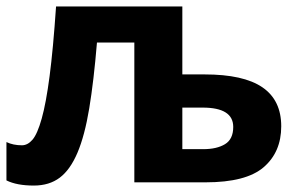

<svg xmlns="http://www.w3.org/2000/svg" viewBox="-20 -566 928 596"><path d="M48 -115Q66 -115 81 -132.5Q96 -150 109.5 -198Q123 -246 134 -330Q145 -414 154 -546H546V-335H615Q736 -335 794.5 -295Q853 -255 853 -174Q853 -94 798.5 -47Q744 0 618 0H397V-434H281Q271 -314 257 -229.5Q243 -145 220.5 -92Q198 -39 165.5 -14.5Q133 10 85 10Q32 10 0 -6V-125Q21 -115 48 -115ZM546 -232V-103H611Q653 -103 678.5 -118.5Q704 -134 704 -172Q704 -232 609 -232Z"/></svg>

Font: BC Sans
Style: Bold
Weight: 700
Designer: Monotype Design Team
Province of B.C.
Foundry: Monotype Imaging Inc.
Version: Version 2.000;GOOG;noto-source:20170915:90ef993387c0